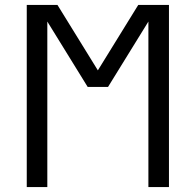

<svg xmlns="http://www.w3.org/2000/svg" viewBox="-20 -755 790 775"><path d="M88 0V-735H212L375 -471L538 -735H662V0H579V-668L416 -404H334L171 -668V0Z"/></svg>

Font: Zed Sans Extended
Style: Regular
Weight: 400
Width: 7
Designer: Belleve Invis
Foundry: Belleve Invis
Version: Version 1.0.0; ttfautohint (v1.8.4)